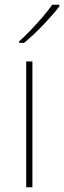

<svg xmlns="http://www.w3.org/2000/svg" viewBox="-20 -786 269 806"><path d="M116 0H90V-528H116ZM229 -759Q203 -725 162 -682Q121 -639 81 -606H60V-612Q83 -632 109.5 -660Q136 -688 160.5 -716.5Q185 -745 199 -766H229Z"/></svg>

Font: Noto Sans Myanmar Thin
Style: Regular
Weight: 100
Designer: Monotype Design Team
Foundry: Monotype Imaging Inc.
Version: Version 2.107; ttfautohint (v1.8.4.7-5d5b)